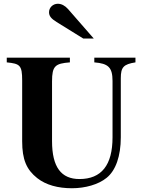

<svg xmlns="http://www.w3.org/2000/svg" viewBox="-20 -983 762 1022"><path d="M479 -778 342 -935C326 -953 307 -963 288 -963C262 -963 241 -943 241 -918C241 -898 252 -884 281 -866L423 -778ZM701 -676H482V-651C556 -645 579 -625 579 -552V-252C579 -104 520 -30 403 -30C306 -30 257 -93 257 -232V-550C257 -632 274 -645 352 -651V-676H16V-651C86 -644 98 -636 98 -555V-231C98 -134 121 -80 178 -35C225 2 289 19 363 19C434 19 504 -1 547 -36C596 -75 623 -152 623 -252V-566C623 -625 637 -641 701 -651Z"/></svg>

Font: XITS
Style: Bold
Weight: 700
Designer: MicroPress Inc., with final additions and corrections provided by Coen Hoffman, Elsevier (retired)
Version: Version 1.107